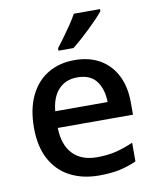

<svg xmlns="http://www.w3.org/2000/svg" viewBox="-86 -833 745 910"><g transform="rotate(-10 286.5 -378.0)"><path d="M296 -549Q367 -549 418 -519.5Q469 -490 497 -435.5Q525 -381 525 -305V-246H163Q165 -164 206.5 -120.5Q248 -77 322 -77Q374 -77 414.5 -87Q455 -97 498 -116V-26Q458 -8 416.5 1Q375 10 317 10Q239 10 179 -21Q119 -52 85.5 -113.5Q52 -175 52 -266Q52 -356 82.5 -419.5Q113 -483 168 -516Q223 -549 296 -549ZM295 -466Q239 -466 205 -429.5Q171 -393 165 -326H417Q416 -388 387 -427Q358 -466 295 -466ZM458 -756Q447 -742 428 -722Q409 -702 386.5 -680.5Q364 -659 342 -639.5Q320 -620 302 -606H230V-618Q245 -637 264 -663Q283 -689 301.5 -716.5Q320 -744 332 -766H458Z"/></g></svg>

Font: Noto Sans Adlam Unjoined Medium
Style: Regular
Weight: 500
Version: Version 3.001